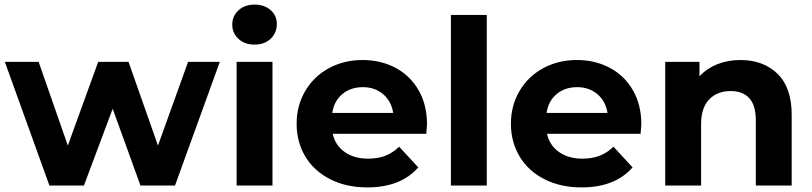

<svg xmlns="http://www.w3.org/2000/svg" viewBox="-20 -807 3532 835"><path d="M936 -538 741 0H591L470 -334L345 0H195L1 -538H148L275 -174L407 -538H539L667 -174L798 -538Z M1009 -538H1165V0H1009ZM990 -700Q990 -737 1017 -762Q1044 -787 1087 -787Q1130 -787 1157 -763Q1184 -739 1184 -703Q1184 -664 1157 -638.5Q1130 -613 1087 -613Q1044 -613 1017 -638Q990 -663 990 -700Z M1834 -225H1427Q1438 -175 1479 -146Q1520 -117 1581 -117Q1623 -117 1655.5 -129.5Q1688 -142 1716 -169L1799 -79Q1723 8 1577 8Q1486 8 1416 -27.5Q1346 -63 1308 -126Q1270 -189 1270 -269Q1270 -348 1307.5 -411.5Q1345 -475 1410.5 -510.5Q1476 -546 1557 -546Q1636 -546 1700 -512Q1764 -478 1800.5 -414.5Q1837 -351 1837 -267Q1837 -264 1834 -225ZM1425 -316H1690Q1682 -367 1646 -397.5Q1610 -428 1558 -428Q1505 -428 1469 -398Q1433 -368 1425 -316Z M1941 -742H2097V0H1941Z M2766 -225H2359Q2370 -175 2411 -146Q2452 -117 2513 -117Q2555 -117 2587.5 -129.5Q2620 -142 2648 -169L2731 -79Q2655 8 2509 8Q2418 8 2348 -27.5Q2278 -63 2240 -126Q2202 -189 2202 -269Q2202 -348 2239.5 -411.5Q2277 -475 2342.5 -510.5Q2408 -546 2489 -546Q2568 -546 2632 -512Q2696 -478 2732.5 -414.5Q2769 -351 2769 -267Q2769 -264 2766 -225ZM2357 -316H2622Q2614 -367 2578 -397.5Q2542 -428 2490 -428Q2437 -428 2401 -398Q2365 -368 2357 -316Z M3423 -308V0H3267V-284Q3267 -348 3239 -379.5Q3211 -411 3158 -411Q3099 -411 3064 -374.5Q3029 -338 3029 -266V0H2873V-538H3022V-475Q3053 -509 3099 -527.5Q3145 -546 3200 -546Q3300 -546 3361.5 -486Q3423 -426 3423 -308Z"/></svg>

Font: APTA Sans Regular
Style: Bold Italic
Weight: 700
Version: Version 7.200